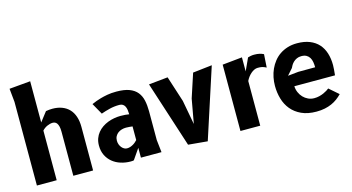

<svg xmlns="http://www.w3.org/2000/svg" viewBox="-87 -1166 2799 1528"><g transform="rotate(-15 1312.5 -402.0)"><path d="M223 0H60V-689.5L49 -800L223 -815.5V-476L283 -553.5Q296.5 -556 310.2 -557.2Q324 -558.5 336.5 -558.5Q380.5 -558.5 415.2 -545.2Q450 -532 474 -506.8Q498 -481.5 510.5 -444.2Q523 -407 523 -359V0H360V-363Q360 -389 355.8 -406Q351.5 -423 344.5 -432.8Q337.5 -442.5 328.5 -446.2Q319.5 -450 310 -450Q299 -450 287.2 -447Q275.5 -444 263.8 -438.8Q252 -433.5 241.5 -425.8Q231 -418 223 -409Z M1086.5 0H917V-81L857 6Q853 7 847.5 7.8Q842 8.5 831.5 8.5Q788.5 8.5 750 -3.8Q711.5 -16 682.5 -39.8Q653.5 -63.5 636.2 -98.5Q619 -133.5 619 -179Q619 -211 628.5 -237Q638 -263 654.8 -283.5Q671.5 -304 693.5 -319Q715.5 -334 740.8 -343.8Q766 -353.5 792.8 -358.2Q819.5 -363 845 -363Q867.5 -363 885.2 -361.5Q903 -360 916.5 -357.5Q916 -377.5 913.5 -394.2Q911 -411 904.5 -423.5Q898 -436 887 -443Q876 -450 859 -450Q816.5 -450 777.5 -440.2Q738.5 -430.5 707 -419L655 -511.5Q694 -529 731.5 -539.5Q755.5 -546.5 788.2 -552.5Q821 -558.5 863.5 -558.5Q928.5 -558.5 969.8 -542.8Q1011 -527 1034.2 -498.2Q1057.5 -469.5 1066.2 -429.2Q1075 -389 1075 -340.5V-102.5ZM917 -257.5Q905 -259 890.8 -260.2Q876.5 -261.5 863.5 -261.5Q845.5 -261.5 828.2 -256.5Q811 -251.5 797.5 -241.5Q784 -231.5 775.5 -216Q767 -200.5 767 -179.5Q767 -162.5 772.5 -148Q778 -133.5 787 -122.8Q796 -112 807.2 -106Q818.5 -100 830 -100Q844.5 -100 857.8 -104.5Q871 -109 882.2 -115.8Q893.5 -122.5 902.2 -130.5Q911 -138.5 917 -145Z M1356 -350 1393 -150 1429 -350 1493.5 -546.5 1652 -564.5 1464.5 12 1306 -2.5 1130 -546.5 1287.5 -562.5Z M2069.5 -433.5Q2059.5 -438.5 2051.5 -441.8Q2043.5 -445 2035.5 -447Q2027.5 -449 2018.8 -449.5Q2010 -450 1998.5 -450Q1984.5 -450 1970.2 -443.2Q1956 -436.5 1942.8 -425Q1929.5 -413.5 1918.5 -398.8Q1907.5 -384 1900 -368V0H1737V-546.5L1900 -563V-447.5L1947 -550Q1955 -553 1969.8 -555.8Q1984.5 -558.5 1997.5 -558.5Q2025 -558.5 2042.8 -554.2Q2060.5 -550 2076.5 -542Z M2576 -79Q2557.5 -60 2536 -44Q2514.5 -28 2488.5 -16.5Q2462.5 -5 2431.5 1.5Q2400.5 8 2363 8Q2291 8 2240 -15.5Q2189 -39 2156.8 -78.2Q2124.5 -117.5 2109.8 -168.5Q2095 -219.5 2095 -275Q2095 -310.5 2102 -345.2Q2109 -380 2123.2 -411.2Q2137.5 -442.5 2158.8 -469.5Q2180 -496.5 2208.5 -516Q2237 -535.5 2272.8 -546.8Q2308.5 -558 2351.5 -558Q2411.5 -558 2455.5 -540.2Q2499.5 -522.5 2528 -490.8Q2556.5 -459 2570.5 -414.5Q2584.5 -370 2584.5 -316Q2584.5 -302.5 2582.8 -280.5Q2581 -258.5 2578.5 -233H2243.5Q2244.5 -206 2255 -181.8Q2265.5 -157.5 2282.8 -139.5Q2300 -121.5 2323 -110.8Q2346 -100 2373 -100Q2395 -100 2414.8 -105Q2434.5 -110 2450.8 -117.2Q2467 -124.5 2479.5 -132.2Q2492 -140 2499 -146ZM2442.5 -336Q2442.5 -359 2439 -379.5Q2435.5 -400 2426 -415.8Q2416.5 -431.5 2400.2 -440.8Q2384 -450 2358.5 -450Q2337 -450 2320.8 -442.5Q2304.5 -435 2292.8 -423.8Q2281 -412.5 2273.5 -400Q2266 -387.5 2262 -378L2216.5 -326.5L2303 -335.5Z"/></g></svg>

Font: B612
Style: Bold
Weight: 700
Designer: Nicolas Chauveau, Thomas Paillot, Jonathan Favre-Lamarine, Jean-Luc Vinot
Foundry: AIRBUS
Version: Version 1.008